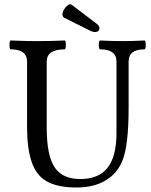

<svg xmlns="http://www.w3.org/2000/svg" viewBox="-20 -853 699 887"><path d="M400.9 -709 274.9 -772Q265.6 -779.8 270 -795.7Q274.4 -811.5 288.3 -824.7Q302.2 -837.9 311 -831.1L426.8 -743.2Q439.9 -733.4 439.5 -721.7Q439 -710 428 -706.3Q417 -702.6 400.9 -709ZM333 13.2Q246.6 13.2 196.3 -14.9Q146 -43 125 -108.9Q105 -171.4 105 -264.2V-568.8Q105 -625 29.8 -625Q23.9 -625 23.9 -645.5Q23.9 -666 29.8 -666Q92.8 -663.1 154.8 -663.1Q215.8 -663.1 278.8 -666Q284.2 -666 284.2 -645.5Q284.2 -625 278.8 -625Q195.8 -625 195.8 -568.8V-264.2Q195.8 -136.2 231.7 -81.1Q267.6 -25.9 351.1 -25.9Q436 -25.9 477.1 -78.1Q518.1 -130.4 518.1 -238.8V-568.8Q518.1 -625 442.9 -625Q436.5 -625 436.5 -645.5Q436.5 -666 442.9 -666Q494.1 -663.1 544.9 -663.1Q595.7 -663.1 647 -666Q653.3 -666 653.3 -645.5Q653.3 -625 647 -625Q574.2 -625 574.2 -568.8V-356Q574.2 -182.1 545.9 -111.8Q522.5 -52.2 468 -19.5Q413.6 13.2 333 13.2Z"/></svg>

Font: Junicode SmCond Medium
Style: Regular
Weight: 500
Width: 4
Designer: Peter S. Baker
Version: Version 2.206